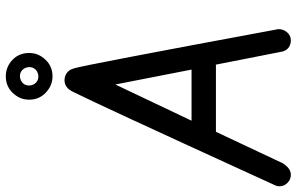

<svg xmlns="http://www.w3.org/2000/svg" viewBox="-242 -798 993 642"><g transform="rotate(-90 254.0 -476.5)"><path d="M242.2 -875Q242.2 -901.9 258.8 -922.9Q282.2 -953.1 320.3 -953.1Q346.7 -953.1 368.2 -937Q398.4 -913.6 398.4 -875Q398.4 -848.1 381.3 -826.7Q357.9 -796.9 320.3 -796.9Q293.5 -796.9 272 -814Q242.2 -837.4 242.2 -875ZM289.6 -875Q289.6 -867.7 293 -860.8Q301.8 -844.2 320.3 -844.2Q327.6 -844.2 334.5 -847.7Q351.1 -856.4 351.1 -875Q351.1 -882.3 347.7 -889.2Q338.9 -905.8 320.3 -905.8Q313 -905.8 306.2 -902.3Q289.6 -893.6 289.6 -875ZM342.3 -737.3Q344.7 -731.9 347.2 -724.1Q358.9 -684.1 476.6 -49.8Q478 -44.9 478 -40Q478 -29.8 472.7 -20Q460.9 0 439.9 0Q437 0 433.6 -0.5Q410.2 -4.4 403.3 -27.3L359.4 -250.5H134.8L29.3 -26.4Q27.3 -22.9 24.4 -19.5Q9.3 0 -8.8 0Q-20 0 -29.8 -6.3Q-47.4 -18.6 -47.4 -39.1Q-47.4 -44.9 -44.9 -50.8Q-34.7 -74.2 -11.2 -124.5Q223.1 -637.2 269 -729.5Q282.2 -756.3 306.6 -756.8Q330.1 -756.3 342.3 -737.3ZM293 -586.9 171.9 -332H342.8Z"/></g></svg>

Font: Vibur
Style: Medium
Weight: 400
Version: Version 1.004